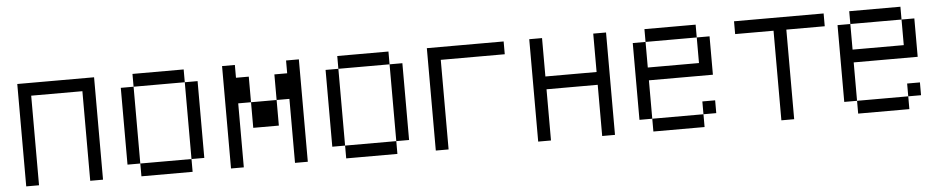

<svg xmlns="http://www.w3.org/2000/svg" viewBox="-35 -717 4570 934"><g transform="rotate(-5 2250.0 -250.0)"><path d="M437.5 0H375V-437.5H125V0H62.5V-500H437.5Z M875 -437.5H625V-500H875ZM562.5 -437.5H625V-62.5H562.5ZM625 -62.5H875V0H625ZM875 -437.5H937.5V-62.5H875Z M1125 -437.5H1187.5V-312.5H1125V0H1062.5V-500H1125ZM1187.5 -312.5H1312.5V-187.5H1187.5ZM1312.5 -437.5H1375V-500H1437.5V0H1375V-312.5H1312.5Z M1875 -437.5H1625V-500H1875ZM1562.5 -437.5H1625V-62.5H1562.5ZM1625 -62.5H1875V0H1625ZM1875 -437.5H1937.5V-62.5H1875Z M2437.5 -437.5H2125V0H2062.5V-500H2437.5Z M2625 -312.5H2875V-500H2937.5V0H2875V-250H2625V0H2562.5V-500H2625Z M3375 -437.5H3125V-500H3375ZM3062.5 -437.5H3125V-312.5H3375V-437.5H3437.5V-250H3125V-62.5H3062.5ZM3125 -62.5H3375V0H3125ZM3375 -125H3437.5V-62.5H3375Z M4000 -437.5H3812.5V0H3750V-437.5H3562.5V-500H4000Z M4375 -437.5H4125V-500H4375ZM4062.5 -437.5H4125V-312.5H4375V-437.5H4437.5V-250H4125V-62.5H4062.5ZM4125 -62.5H4375V0H4125ZM4375 -125H4437.5V-62.5H4375Z"/></g></svg>

Font: 寒蝉点阵体 16px
Style: Regular
Weight: 400
Designer: Designed by Warren2060
Foundry: ChillType
Version: Version 1.000